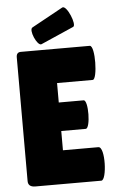

<svg xmlns="http://www.w3.org/2000/svg" viewBox="-60 -952 609 993"><g transform="rotate(-5 244.0 -455.5)"><path d="M349 -805C370 -813 326 -921 302 -910L140 -821C117 -811 156 -722 178 -730ZM425 0C455 0 462 -174 425 -174H241V-274H368C394 -274 396 -422 370 -422H241V-523H426C452 -523 456 -700 426 -700H68C53 -700 45 -691 45 -674V-31C45 -10 58 0 83 0Z"/></g></svg>

Font: Lilita 2
Style: Regular
Weight: 400
Designer: Juan Montoreano
Foundry: Juan Montoreano
Version: Version 2.001